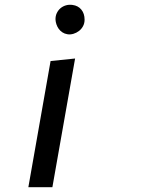

<svg xmlns="http://www.w3.org/2000/svg" viewBox="-20 -581 690 799"><path d="M98 198 190.5 -327 292.5 -337.5 198 198ZM332 -499Q332 -484 325.5 -472Q319 -460 308.5 -452Q298 -444 285.2 -440.2Q272.5 -436.5 260.5 -438.5Q248.5 -440.5 239.5 -446.5Q230.5 -452.5 224.2 -461.2Q218 -470 214.8 -479.8Q211.5 -489.5 211 -499Q210.5 -514 216.2 -526.2Q222 -538.5 231.8 -546.8Q241.5 -555 254.5 -558.8Q267.5 -562.5 281.5 -560.5Q305 -557.5 318.5 -541Q332 -524.5 332 -499Z"/></svg>

Font: B612 Mono
Style: Italic
Weight: 400
Italic angle: -10°
Version: Version 1.005